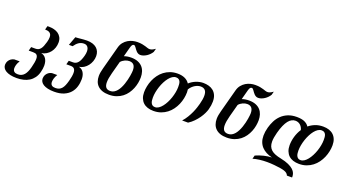

<svg xmlns="http://www.w3.org/2000/svg" viewBox="-218 -1454 4378 2388"><g transform="rotate(20 1971.0 -259.5)"><path d="M69.8 -215.3H126.5Q147.5 -215.3 163.3 -222.4Q179.2 -229.5 191.9 -244.9Q204.6 -260.3 214.6 -284.4Q224.6 -308.6 234.4 -343.3Q244.6 -380.4 244.6 -408.7Q244.6 -430.2 237.8 -444.1Q231 -458 219.2 -466.1Q207.5 -474.1 191.7 -477.3Q175.8 -480.5 158.2 -480.5L171.4 -529.3Q176.8 -529.8 182.4 -529.8Q188 -529.8 193.4 -529.8Q227.5 -529.8 259.8 -521.7Q292 -513.7 316.7 -496.3Q341.3 -479 356.2 -451.4Q371.1 -423.8 371.1 -384.3Q371.1 -349.1 360.1 -316.2Q349.1 -283.2 328.6 -256.6Q308.1 -230 278.8 -211.7Q249.5 -193.4 213.4 -188Q255.9 -179.2 278.8 -143.8Q301.8 -108.4 301.8 -52.7Q301.8 -13.7 289.1 34.7Q276.9 81.1 252.4 114Q228 147 194.3 168Q160.6 189 119.1 198.7Q77.6 208.5 30.8 208.5Q-18.1 208.5 -54 200.2Q-89.8 191.9 -113.5 177.5Q-137.2 163.1 -148.9 143.6Q-160.6 124 -160.6 101.1Q-160.6 91.8 -157.2 76.9Q-153.8 62 -144.3 46.9Q-134.8 31.7 -117.9 18.8Q-101.1 5.9 -74.2 0H-3.4Q-23.9 32.2 -30.8 57.6Q-37.6 83 -37.6 101.6Q-37.6 118.7 -32.2 129.9Q-26.9 141.1 -17.8 147.7Q-8.8 154.3 3.4 157Q15.6 159.7 29.3 159.7Q56.6 159.7 77.1 149.9Q97.7 140.1 113.3 121.8Q128.9 103.5 140.4 77.1Q151.9 50.8 160.6 17.6Q180.2 -57.6 180.2 -97.2Q180.2 -117.7 175.5 -130.6Q170.9 -143.6 162.4 -151.1Q153.8 -158.7 141.6 -161.4Q129.4 -164.1 114.3 -164.1H56.2Z M624.5 -215.3Q645.5 -215.3 661.9 -223.9Q678.2 -232.4 691.2 -248.5Q704.1 -264.6 714.1 -288.6Q724.1 -312.5 732.4 -343.3Q740.7 -375.5 740.7 -400.9Q740.7 -438.5 723.6 -459.7Q706.5 -481 674.3 -481Q636.2 -481 606.4 -460.9Q576.7 -440.9 550.3 -402.3H501.5L544.4 -518.6Q558.6 -518.6 576.4 -520.3Q594.2 -522 614 -523.9Q633.8 -525.9 654.8 -527.6Q675.8 -529.3 696.8 -529.3Q737.8 -529.3 769.8 -519.3Q801.8 -509.3 823.7 -490.5Q845.7 -471.7 857.2 -445.1Q868.7 -418.5 868.7 -385.7Q868.7 -350.6 856.7 -316.9Q844.7 -283.2 823.7 -256.1Q802.7 -229 773.9 -210.9Q745.1 -192.9 711.4 -188Q727.5 -185.1 743.2 -175.8Q758.8 -166.5 771 -150.1Q783.2 -133.8 790.5 -110.1Q797.9 -86.4 797.9 -54.7Q797.9 -2.9 783.4 44.7Q769 92.3 736.8 128.7Q704.6 165 653.1 186.8Q601.6 208.5 526.9 208.5Q478.5 208.5 442.9 200.2Q407.2 191.9 383.8 177.7Q360.4 163.6 348.9 144Q337.4 124.5 337.4 101.6Q337.4 92.3 340.6 77.4Q343.8 62.5 353.3 47.4Q362.8 32.2 379.4 19Q396 5.9 423.3 0H494.1Q473.6 32.7 466.8 58.3Q460 84 460 102.1Q460 119.1 465.3 130.4Q470.7 141.6 479.7 148.2Q488.8 154.8 501 157.2Q513.2 159.7 526.9 159.7Q554.2 159.7 574.2 150.9Q594.2 142.1 609.4 124.5Q624.5 106.9 635.7 80.3Q647 53.7 656.7 17.6Q666.5 -18.6 670.9 -45.4Q675.3 -72.3 675.3 -92.3Q675.3 -113.3 670.7 -127.2Q666 -141.1 657.7 -149.2Q649.4 -157.2 637.9 -160.6Q626.5 -164.1 612.3 -164.1H554.2L567.9 -215.3Z M1285.2 -518.6Q1337.9 -518.6 1375 -503.4Q1412.1 -488.3 1435.5 -462.2Q1459 -436 1469.7 -401.4Q1480.5 -366.7 1480.5 -327.6Q1480.5 -292.5 1473.4 -253.9Q1466.3 -215.3 1451.2 -177.7Q1436 -140.1 1412.1 -106Q1388.2 -71.8 1354.7 -45.9Q1321.3 -20 1277.6 -4.6Q1233.9 10.7 1179.2 10.7Q1128.9 10.7 1092 -2.2Q1055.2 -15.1 1031 -38.6Q1006.8 -62 995.1 -94.5Q983.4 -127 983.4 -166Q983.4 -190.9 988.3 -217.8Q993.2 -244.6 1001 -273.4L1083 -580.1Q1093.8 -620.1 1116.7 -647.9Q1139.6 -675.8 1168.9 -693.4Q1198.2 -710.9 1230.5 -718.8Q1262.7 -726.6 1291.5 -726.6Q1329.6 -726.6 1355.7 -721.7Q1381.8 -716.8 1400.6 -710.9Q1419.4 -705.1 1433.6 -700.2Q1447.8 -695.3 1462.4 -695.3Q1477.1 -695.3 1493.9 -702.1Q1510.7 -709 1535.6 -726.6L1523.4 -680.7Q1512.2 -662.1 1495.6 -645Q1479 -627.9 1459.5 -615.2Q1439.9 -602.5 1418.9 -595Q1397.9 -587.4 1378.4 -587.4Q1361.8 -587.4 1348.9 -594Q1335.9 -600.6 1325.7 -610.8Q1315.4 -621.1 1307.1 -632.6Q1298.8 -644 1291.7 -654.3Q1284.7 -664.6 1277.6 -671.1Q1270.5 -677.7 1263.2 -677.7Q1249.5 -677.7 1241 -666Q1232.4 -654.3 1225.6 -629.4L1191.9 -503.4Q1234.9 -518.6 1285.2 -518.6ZM1179.2 -38.1Q1205.6 -38.1 1227.5 -50.5Q1249.5 -63 1266.8 -83.7Q1284.2 -104.5 1297.9 -131.6Q1311.5 -158.7 1321.5 -188Q1331.5 -217.3 1338.6 -246.6Q1345.7 -275.9 1349.9 -301.3Q1354 -326.7 1356 -345.9Q1357.9 -365.2 1357.9 -374.5Q1357.9 -422.9 1337.9 -446.3Q1317.9 -469.7 1278.8 -469.7Q1265.6 -469.7 1251 -466.6Q1236.3 -463.4 1221.7 -456.8Q1207 -450.2 1193.4 -440.4Q1179.7 -430.7 1168.9 -417.5L1125 -253.9Q1114.7 -215.3 1109.4 -183.8Q1104 -152.3 1104 -127.4Q1104 -82.5 1122.1 -60.3Q1140.1 -38.1 1179.2 -38.1Z M1768.6 10.7Q1725.6 10.7 1690.9 -0.7Q1656.2 -12.2 1632.1 -34.9Q1607.9 -57.6 1594.7 -91.3Q1581.5 -125 1581.5 -168.9Q1581.5 -208 1590.1 -250Q1598.6 -292 1615.7 -332Q1632.8 -372.1 1658.9 -408Q1685.1 -443.8 1720 -470.7Q1754.9 -497.6 1799.1 -513.4Q1843.3 -529.3 1897 -529.3Q1951.7 -529.3 1991.9 -511Q2032.2 -492.7 2055.7 -456.5Q2073.7 -473.6 2095.9 -487.3Q2118.2 -501 2141.6 -510.3Q2165 -519.5 2189.2 -524.4Q2213.4 -529.3 2235.8 -529.3Q2274.9 -529.3 2309.6 -519.5Q2344.2 -509.8 2370.1 -488.3Q2396 -466.8 2410.9 -433.1Q2425.8 -399.4 2425.8 -351.1Q2425.8 -327.6 2421.9 -300.8Q2418 -273.9 2409.7 -243.2Q2403.3 -220.2 2388.4 -188.5Q2373.5 -156.7 2350.1 -123Q2326.7 -89.4 2295.2 -56.9Q2263.7 -24.4 2225.1 0H2146.5Q2177.7 -34.7 2200.9 -73.2Q2224.1 -111.8 2240.5 -148.4Q2256.8 -185.1 2267.1 -217Q2277.3 -249 2283.2 -271Q2300.8 -337.4 2300.8 -381.3Q2300.8 -431.6 2280 -454.1Q2259.3 -476.6 2220.7 -476.6Q2204.6 -476.6 2185.8 -471.2Q2167 -465.8 2148.2 -454.8Q2129.4 -443.8 2112.1 -427Q2094.7 -410.2 2081.1 -387.7Q2084 -369.1 2084 -349.6Q2084 -310.5 2075.4 -268.6Q2066.9 -226.6 2049.8 -186.5Q2032.7 -146.5 2006.6 -110.6Q1980.5 -74.7 1945.6 -47.9Q1910.6 -21 1866.5 -5.1Q1822.3 10.7 1768.6 10.7ZM1958.5 -374Q1958.5 -390.6 1957.3 -409.2Q1956.1 -427.7 1949.7 -443.1Q1943.4 -458.5 1930.2 -468.5Q1917 -478.5 1893.6 -478.5Q1869.1 -478.5 1845.7 -463.1Q1822.3 -447.8 1801.5 -421.6Q1780.8 -395.5 1763.4 -361.6Q1746.1 -327.6 1733.6 -290.5Q1721.2 -253.4 1714.1 -215.6Q1707 -177.7 1707 -144.5Q1707 -127.4 1708.7 -109.1Q1710.4 -90.8 1717 -75.4Q1723.6 -60.1 1736.6 -50Q1749.5 -40 1772 -40Q1796.4 -40 1819.6 -55.4Q1842.8 -70.8 1863.5 -96.9Q1884.3 -123 1901.9 -157Q1919.4 -190.9 1931.9 -228Q1944.3 -265.1 1951.4 -302.7Q1958.5 -340.3 1958.5 -374Z M2845.2 -518.6Q2897.9 -518.6 2935.1 -503.4Q2972.2 -488.3 2995.6 -462.2Q3019 -436 3029.8 -401.4Q3040.5 -366.7 3040.5 -327.6Q3040.5 -292.5 3033.4 -253.9Q3026.4 -215.3 3011.2 -177.7Q2996.1 -140.1 2972.2 -106Q2948.2 -71.8 2914.8 -45.9Q2881.3 -20 2837.6 -4.6Q2793.9 10.7 2739.3 10.7Q2689 10.7 2652.1 -2.2Q2615.2 -15.1 2591.1 -38.6Q2566.9 -62 2555.2 -94.5Q2543.5 -127 2543.5 -166Q2543.5 -190.9 2548.3 -217.8Q2553.2 -244.6 2561 -273.4L2643.1 -580.1Q2653.8 -620.1 2676.8 -647.9Q2699.7 -675.8 2729 -693.4Q2758.3 -710.9 2790.5 -718.8Q2822.8 -726.6 2851.6 -726.6Q2889.6 -726.6 2915.8 -721.7Q2941.9 -716.8 2960.7 -710.9Q2979.5 -705.1 2993.7 -700.2Q3007.8 -695.3 3022.5 -695.3Q3037.1 -695.3 3054 -702.1Q3070.8 -709 3095.7 -726.6L3083.5 -680.7Q3072.3 -662.1 3055.7 -645Q3039.1 -627.9 3019.5 -615.2Q3000 -602.5 2979 -595Q2958 -587.4 2938.5 -587.4Q2921.9 -587.4 2908.9 -594Q2896 -600.6 2885.7 -610.8Q2875.5 -621.1 2867.2 -632.6Q2858.9 -644 2851.8 -654.3Q2844.7 -664.6 2837.6 -671.1Q2830.6 -677.7 2823.2 -677.7Q2809.6 -677.7 2801 -666Q2792.5 -654.3 2785.6 -629.4L2752 -503.4Q2794.9 -518.6 2845.2 -518.6ZM2739.3 -38.1Q2765.6 -38.1 2787.6 -50.5Q2809.6 -63 2826.9 -83.7Q2844.2 -104.5 2857.9 -131.6Q2871.6 -158.7 2881.6 -188Q2891.6 -217.3 2898.7 -246.6Q2905.8 -275.9 2909.9 -301.3Q2914.1 -326.7 2916 -345.9Q2918 -365.2 2918 -374.5Q2918 -422.9 2897.9 -446.3Q2877.9 -469.7 2838.9 -469.7Q2825.7 -469.7 2811 -466.6Q2796.4 -463.4 2781.7 -456.8Q2767.1 -450.2 2753.4 -440.4Q2739.7 -430.7 2729 -417.5L2685.1 -253.9Q2674.8 -215.3 2669.4 -183.8Q2664.1 -152.3 2664.1 -127.4Q2664.1 -82.5 2682.1 -60.3Q2700.2 -38.1 2739.3 -38.1Z M3694.8 10.7Q3651.9 10.7 3617.2 -0.7Q3582.5 -12.2 3558.3 -34.9Q3534.2 -57.6 3521 -91.3Q3507.8 -125 3507.8 -168.9Q3507.8 -196.3 3512 -225.1Q3516.1 -253.9 3524.4 -282.7Q3532.7 -311.5 3545.2 -339.4Q3557.6 -367.2 3574.7 -392.6Q3569.8 -413.1 3560.1 -429.2Q3550.3 -445.3 3537.1 -456.5Q3523.9 -467.8 3507.8 -473.6Q3491.7 -479.5 3473.6 -479.5Q3448.7 -479.5 3425.5 -467.5Q3402.3 -455.6 3381.3 -429.2Q3360.4 -402.8 3341.8 -360.8Q3323.2 -318.8 3307.1 -258.8Q3297.4 -222.7 3292.5 -192.6Q3287.6 -162.6 3287.6 -137.7Q3287.6 -101.1 3298.3 -74.5Q3309.1 -47.9 3330.8 -28.8Q3352.5 -9.8 3385 2.9Q3417.5 15.6 3461.4 24.4Q3527.3 38.1 3568.8 57.1Q3610.4 76.2 3633.8 98.1Q3657.2 120.1 3665.8 143.1Q3674.3 166 3674.3 187.5Q3674.3 190.4 3674.3 193.1Q3674.3 195.8 3673.8 198.7H3605.5Q3599.6 182.1 3586.2 170.7Q3572.8 159.2 3550 151.6Q3527.3 144 3493.9 138.7Q3460.4 133.3 3414.6 128.9Q3389.6 126.5 3365.2 125.2Q3340.8 124 3316.9 124Q3265.6 124 3219 129.9Q3172.4 135.7 3131.3 147.9L3143.6 101.1Q3166.5 90.8 3193.6 81.5Q3220.7 72.3 3248.5 65.4Q3276.4 58.6 3303.5 54.7Q3330.6 50.8 3353.5 50.8Q3310.1 40 3274.9 21.7Q3239.7 3.4 3214.4 -23.4Q3189 -50.3 3175.3 -86.7Q3161.6 -123 3161.6 -169.9Q3161.6 -194.8 3165.5 -222.2Q3169.4 -249.5 3177.7 -280.3Q3190.9 -328.6 3213.6 -373.5Q3236.3 -418.5 3272 -453.1Q3307.6 -487.8 3357.4 -508.5Q3407.2 -529.3 3474.1 -529.3Q3539.6 -529.3 3578.1 -511.2Q3616.7 -493.2 3635.7 -461.9Q3672.4 -492.7 3718.8 -511Q3765.1 -529.3 3823.2 -529.3Q3866.2 -529.3 3900.9 -517.8Q3935.5 -506.3 3959.7 -483.6Q3983.9 -460.9 3997.1 -427.2Q4010.3 -393.6 4010.3 -349.6Q4010.3 -310.5 4001.7 -268.6Q3993.2 -226.6 3976.1 -186.5Q3959 -146.5 3932.9 -110.6Q3906.7 -74.7 3871.8 -47.9Q3836.9 -21 3792.7 -5.1Q3748.5 10.7 3694.8 10.7ZM3884.8 -374Q3884.8 -390.6 3883.5 -409.2Q3882.3 -427.7 3876 -443.1Q3869.6 -458.5 3856.4 -468.5Q3843.3 -478.5 3819.8 -478.5Q3795.4 -478.5 3772 -463.1Q3748.5 -447.8 3727.8 -421.6Q3707 -395.5 3689.7 -361.6Q3672.4 -327.6 3659.9 -290.5Q3647.5 -253.4 3640.4 -215.6Q3633.3 -177.7 3633.3 -144.5Q3633.3 -127.4 3635.3 -109.1Q3637.2 -90.8 3644 -75.4Q3650.9 -60.1 3663.8 -50Q3676.8 -40 3698.2 -40Q3722.7 -40 3745.8 -55.4Q3769 -70.8 3789.8 -96.9Q3810.5 -123 3828.1 -157Q3845.7 -190.9 3858.2 -228Q3870.6 -265.1 3877.7 -302.7Q3884.8 -340.3 3884.8 -374Z"/></g></svg>

Font: Arian AMU Serif
Style: Bold Italic
Weight: 700
Italic angle: -15°
Designer: Ruben Hakobyan (Tarumian)
Foundry: Ruben Hakobyan (Tarumian)
Version: Version 1.002